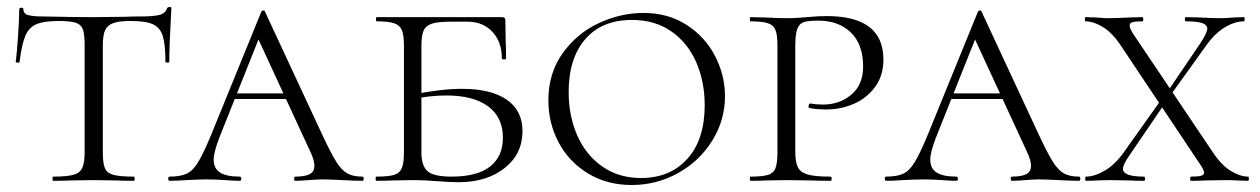

<svg xmlns="http://www.w3.org/2000/svg" viewBox="-20 -517 3603 549"><path d="M36 -340Q36 -338 30.5 -338Q25 -338 25 -340Q28 -362 31.5 -412.5Q35 -463 35 -490Q35 -495 41 -495Q47 -495 47 -490Q47 -477 62 -473.5Q77 -470 99 -470Q187 -468 250 -468L337 -469Q355 -470 384 -470Q420 -470 436.5 -474.5Q453 -479 458 -494Q460 -497 465 -497Q470 -497 470 -494Q464 -386 464 -340Q464 -338 458.5 -338Q453 -338 453 -340Q453 -390 445.5 -414Q438 -438 417.5 -447.5Q397 -457 354 -457Q321 -457 304 -451Q287 -445 280.5 -430.5Q274 -416 274 -387V-81Q274 -50 280 -36Q286 -22 304.5 -17Q323 -12 363 -12Q365 -12 365 -6Q365 0 363 0Q332 0 315 -1L247 -2L182 -1Q164 0 132 0Q130 0 130 -6Q130 -12 132 -12Q171 -12 189.5 -17Q208 -22 215 -36.5Q222 -51 222 -81V-389Q222 -419 217 -433Q212 -447 196.5 -452Q181 -457 147 -457Q105 -457 83.5 -447.5Q62 -438 52 -413.5Q42 -389 36 -340Z M651 -250H833L840 -234H635ZM1016 0Q998 0 958 -2Q920 -4 902 -4Q888 -4 862 -2Q838 0 825 0Q821 0 821 -6Q821 -12 825 -12Q852 -12 865.5 -19Q879 -26 879 -43Q879 -59 867 -84L709 -426L731 -434L607 -123Q591 -81 591 -61Q591 -35 609.5 -23.5Q628 -12 665 -12Q670 -12 670 -6Q670 0 665 0Q650 0 624 -2Q596 -4 572 -4Q547 -4 513 -2Q483 0 465 0Q461 0 461 -6Q461 -12 465 -12Q496 -12 514 -20.5Q532 -29 547 -54Q562 -79 584 -132L727 -483Q729 -487 733 -487Q737 -487 738 -483L899 -137Q925 -81 940.5 -56Q956 -31 972.5 -21.5Q989 -12 1016 -12Q1020 -12 1020 -6Q1020 0 1016 0Z M1271 -12Q1345 -12 1381.5 -41Q1418 -70 1418 -123Q1418 -182 1375.5 -213Q1333 -244 1257 -244Q1209 -244 1163 -234L1157 -246Q1240 -263 1301 -263Q1384 -263 1429 -232Q1474 -201 1474 -142Q1474 -77 1423 -36.5Q1372 4 1291 4Q1265 4 1230 1Q1217 0 1198.5 -1Q1180 -2 1158 -2L1101 -1Q1084 0 1056 0Q1054 0 1054 -6Q1054 -12 1056 -12Q1091 -12 1107 -17Q1123 -22 1129 -36.5Q1135 -51 1135 -81V-387Q1135 -417 1129 -431Q1123 -445 1107 -450.5Q1091 -456 1057 -456Q1055 -456 1055 -462Q1055 -468 1057 -468H1415Q1425 -468 1425 -460L1426 -398Q1427 -379 1427 -350Q1427 -347 1421 -347Q1415 -347 1415 -350Q1415 -397 1388 -426Q1361 -455 1317 -455H1271Q1233 -455 1215.5 -449.5Q1198 -444 1191.5 -430Q1185 -416 1185 -386V-81Q1185 -43 1202.5 -27.5Q1220 -12 1271 -12Z M1548 -230Q1548 -308 1589 -365Q1630 -422 1692.5 -451Q1755 -480 1820 -480Q1890 -480 1943 -446Q1996 -412 2024.5 -357Q2053 -302 2053 -242Q2053 -174 2017 -115.5Q1981 -57 1919.5 -22.5Q1858 12 1786 12Q1716 12 1661.5 -21Q1607 -54 1577.5 -109.5Q1548 -165 1548 -230ZM1995 -216Q1995 -283 1971 -338.5Q1947 -394 1900 -427Q1853 -460 1787 -460Q1701 -460 1653.5 -405Q1606 -350 1606 -254Q1606 -186 1630.5 -130Q1655 -74 1702 -41Q1749 -8 1813 -8Q1896 -8 1945.5 -63Q1995 -118 1995 -216Z M2355 -12Q2358 -12 2358 -6Q2358 0 2355 0Q2320 0 2301 -1L2229 -2L2170 -1Q2154 0 2126 0Q2124 0 2124 -6Q2124 -12 2126 -12Q2160 -12 2176 -17Q2192 -22 2197.5 -36.5Q2203 -51 2203 -81V-387Q2203 -417 2197.5 -431Q2192 -445 2176 -450.5Q2160 -456 2126 -456Q2124 -456 2124 -462Q2124 -468 2126 -468L2170 -467Q2206 -465 2228 -465Q2245 -465 2260.5 -466Q2276 -467 2288 -468Q2318 -471 2344 -471Q2506 -471 2506 -347Q2506 -300 2481.5 -267.5Q2457 -235 2420 -219.5Q2383 -204 2344 -204Q2315 -204 2295 -208Q2292 -208 2292 -213Q2292 -216 2293.5 -219Q2295 -222 2297 -221Q2315 -218 2333 -218Q2381 -218 2414.5 -246.5Q2448 -275 2448 -327Q2448 -390 2413 -424Q2378 -458 2320 -458Q2292 -458 2279 -454Q2266 -450 2260 -435Q2254 -420 2254 -385V-85Q2254 -53 2261.5 -38.5Q2269 -24 2289.5 -18Q2310 -12 2355 -12Z M2700 -250H2882L2889 -234H2684ZM3065 0Q3047 0 3007 -2Q2969 -4 2951 -4Q2937 -4 2911 -2Q2887 0 2874 0Q2870 0 2870 -6Q2870 -12 2874 -12Q2901 -12 2914.5 -19Q2928 -26 2928 -43Q2928 -59 2916 -84L2758 -426L2780 -434L2656 -123Q2640 -81 2640 -61Q2640 -35 2658.5 -23.5Q2677 -12 2714 -12Q2719 -12 2719 -6Q2719 0 2714 0Q2699 0 2673 -2Q2645 -4 2621 -4Q2596 -4 2562 -2Q2532 0 2514 0Q2510 0 2510 -6Q2510 -12 2514 -12Q2545 -12 2563 -20.5Q2581 -29 2596 -54Q2611 -79 2633 -132L2776 -483Q2778 -487 2782 -487Q2786 -487 2787 -483L2948 -137Q2974 -81 2989.5 -56Q3005 -31 3021.5 -21.5Q3038 -12 3065 -12Q3069 -12 3069 -6Q3069 0 3065 0Z M3191 -34Q3191 -12 3251 -12Q3254 -12 3254 -6Q3254 0 3251 0Q3224 0 3211 -1L3151 -2L3116 -1Q3106 0 3085 0Q3083 0 3083 -6Q3083 -12 3085 -12Q3110 -12 3139.5 -29.5Q3169 -47 3193 -81L3306 -240L3318 -232L3211 -75Q3191 -47 3191 -34ZM3432 -435Q3432 -446 3417.5 -451Q3403 -456 3371 -456Q3368 -456 3368 -462Q3368 -468 3371 -468L3411 -467Q3445 -465 3471 -465Q3486 -465 3506 -467L3537 -468Q3539 -468 3539 -462Q3539 -456 3537 -456Q3511 -456 3482.5 -439Q3454 -422 3429 -387L3320 -235L3311 -244L3412 -393Q3432 -423 3432 -435ZM3549 0 3517 -1Q3507 -2 3487 -2L3424 -1Q3410 0 3386 0Q3383 0 3383 -6Q3383 -12 3386 -12Q3406 -12 3414.5 -14.5Q3423 -17 3423 -23Q3423 -31 3409 -51L3186 -385Q3161 -423 3134 -439.5Q3107 -456 3084 -456Q3082 -456 3082 -462Q3082 -468 3084 -468L3115 -467Q3137 -465 3146 -465Q3172 -465 3208 -467L3247 -468Q3249 -468 3249 -462Q3249 -456 3247 -456Q3226 -456 3218 -453.5Q3210 -451 3210 -444Q3210 -435 3223 -416L3447 -83Q3472 -45 3499 -28.5Q3526 -12 3549 -12Q3551 -12 3551 -6Q3551 0 3549 0Z"/></svg>

Font: Cormorant SC Light
Style: Regular
Weight: 300
Designer: Christian Thalmann (Catharsis Fonts)
Foundry: Catharsis Fonts
Version: Version 4.000